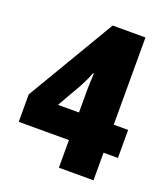

<svg xmlns="http://www.w3.org/2000/svg" viewBox="-132 -808 790 902"><g transform="rotate(20 263.0 -357.0)"><path d="M16 -138V-275L276 -714H440V-278H512V-138H440V0H267V-138ZM267 -369Q267 -376 267 -392.5Q267 -409 268 -427Q269 -445 269.5 -458Q270 -471 270 -472H266Q258 -451 250.5 -435Q243 -419 232 -398L162 -276H267Z"/></g></svg>

Font: Noto Sans Oriya Cond Blk
Style: Regular
Weight: 900
Width: 3
Designer: Amélie Bonet and Sol Matas
Foundry: Google LLC
Version: Version 2.006; ttfautohint (v1.8.4.7-5d5b)